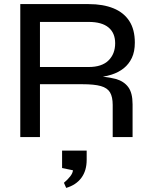

<svg xmlns="http://www.w3.org/2000/svg" viewBox="-20 -669 739 937"><path d="M79 0V-649H413Q483 -649 533.5 -628.5Q584 -608 611 -566.5Q638 -525 638 -461Q638 -417 623.5 -386.5Q609 -356 584 -336Q559 -316 525 -305Q504 -298 482 -295Q517 -291 544 -284Q584 -273 605.5 -244.5Q627 -216 627 -160V0H530V-157Q530 -196 517 -218Q504 -240 472 -249Q440 -258 382 -258H175V0ZM175 -342H413Q477 -342 509.5 -374Q542 -406 542 -458Q542 -508 509.5 -535Q477 -562 413 -562H175ZM303 248 292 223Q310 208 322.5 192Q335 176 336 162L283 151V66H403V111Q403 164 377 199Q351 234 303 248Z"/></svg>

Font: Syne Med Modified
Style: Regular
Weight: 500
Designer: Lucas Descroix
Foundry: Bonjour Monde
Version: Version 2.200